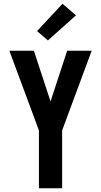

<svg xmlns="http://www.w3.org/2000/svg" viewBox="-20 -1006 540 1026"><path d="M188 0V-309L30 -735H161L231 -522L250 -464L339 -735H470L312 -309V0ZM236 -790 178 -840 314 -986 386 -924Z"/></svg>

Font: Iosevka SS04 Extrabold
Style: Regular
Weight: 800
Monospace: yes
Designer: Belleve Invis
Foundry: Belleve Invis
Version: Version 19.0.0; ttfautohint (v1.8.4)